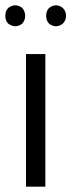

<svg xmlns="http://www.w3.org/2000/svg" viewBox="-24 -704 269 724"><path d="M34 -605Q20 -605 7 -615Q-4 -626 -4 -644Q-4 -663 7 -674Q20 -684 34 -684Q47 -684 60 -674Q71 -661 71 -644Q71 -628 60 -615Q47 -605 34 -605ZM187 -605Q174 -605 161 -615Q150 -626 150 -644Q150 -663 161 -674Q174 -684 187 -684Q200 -684 213 -674Q225 -662 225 -644Q225 -627 213 -615Q200 -605 187 -605ZM74 0V-500H147V0Z"/></svg>

Font: Arsenal SC
Style: Regular
Weight: 400
Designer: Andrij Shevchenko
Foundry: Stairsfor
Version: Version 2.001; ttfautohint (v1.8.4.7-5d5b)